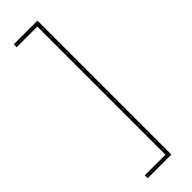

<svg xmlns="http://www.w3.org/2000/svg" viewBox="-294 -726 888 888"><g transform="rotate(-45 150.0 -282.0)"><path d="M50 156H205V-720H50V-701H185V137H50Z"/></g></svg>

Font: Fixel Display Thin
Style: Regular
Weight: 100
Designer: AlfaBravo + MacPaw
Foundry: Kyrylo Tkachov, Marchela Mozhyna, Serhii Makarenko, Maria Weinstein, Zakhar Kryvoshyya
Version: Version 1.211